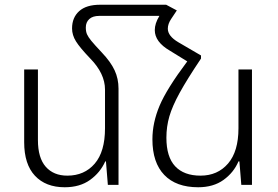

<svg xmlns="http://www.w3.org/2000/svg" viewBox="-20 -780 1171 810"><path d="M1043 -487V0H998L990 -99H986Q966 -52 923 -21Q880 10 816 10Q723 10 673 -42Q623 -94 623 -192Q623 -262 653 -333.5Q683 -405 770 -521L697 -566Q633 -603 633 -653Q633 -681 652 -712V-713H399Q371 -713 356.5 -699.5Q342 -686 342 -664Q342 -647 347 -635.5Q352 -624 365 -608Q378 -592 410 -558Q447 -519 463.5 -483.5Q480 -448 480 -406V0H435L427 -99H424Q403 -52 360 -21Q317 10 253 10Q173 10 127.5 -38.5Q82 -87 82 -180V-487H140V-189Q140 -114 173 -76.5Q206 -39 264 -39Q336 -39 379.5 -89.5Q423 -140 423 -239V-402Q423 -470 360 -534Q317 -579 300.5 -605.5Q284 -632 284 -660Q284 -706 314 -733Q344 -760 402 -760H681L726 -736L702 -700Q688 -679 688 -659Q688 -628 732 -602L828 -546V-533Q769 -445 738 -388.5Q707 -332 694.5 -289Q682 -246 682 -199Q682 -118 719 -78.5Q756 -39 826 -39Q898 -39 942 -90Q986 -141 986 -239V-487Z"/></svg>

Font: Noto Sans Armenian Light
Style: Regular
Weight: 300
Designer: Monotype Design team
Foundry: Monotype Imaging Inc.
Version: Version 1.000